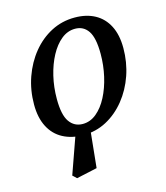

<svg xmlns="http://www.w3.org/2000/svg" viewBox="-106 -587 742 860"><g transform="rotate(-15 265.0 -157.0)"><path d="M145 192 127 175 194 -14 260 -16 241 171ZM222 13Q169 13 128.5 -8.5Q88 -30 66 -72.5Q44 -115 44 -176Q44 -243 65 -302.5Q86 -362 123.5 -408Q161 -454 211 -480Q261 -506 320 -506Q374 -506 413.5 -484.5Q453 -463 474.5 -421Q496 -379 496 -318Q496 -252 475.5 -192.5Q455 -133 417.5 -86.5Q380 -40 330.5 -13.5Q281 13 222 13ZM233 -36Q268 -36 297 -60Q326 -84 347 -124.5Q368 -165 379.5 -215.5Q391 -266 391 -319Q391 -393 369.5 -425Q348 -457 309 -457Q274 -457 245 -433.5Q216 -410 194.5 -370Q173 -330 161 -279.5Q149 -229 149 -174Q149 -100 171.5 -68Q194 -36 233 -36Z"/></g></svg>

Font: Source Serif 4 Medium
Style: Italic
Weight: 500
Italic angle: -12°
Designer: Frank Grießhammer
Foundry: Adobe Systems Incorporated
Version: Version 4.004;hotconv 1.0.116;makeotfexe 2.5.65601